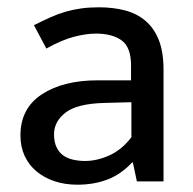

<svg xmlns="http://www.w3.org/2000/svg" viewBox="-20 -497 529 526"><path d="M73 -428Q97 -440 118 -449.5Q139 -459 160 -465Q181 -471 203 -474Q225 -477 251 -477Q290 -477 322.5 -468.5Q355 -460 378.5 -440Q402 -420 415 -387.5Q428 -355 428 -306V0H355L344 -52H342Q311 -19 274 -5Q237 9 192 9Q158 9 129.5 -0.5Q101 -10 80 -27.5Q59 -45 47.5 -70Q36 -95 36 -126Q36 -200 94.5 -238.5Q153 -277 249 -277H339V-317Q339 -368 313 -386.5Q287 -405 243 -405Q217 -405 183.5 -396.5Q150 -388 107 -364ZM340 -217 266 -215Q191 -213 159.5 -188.5Q128 -164 128 -129Q128 -108 135 -93.5Q142 -79 153.5 -71Q165 -63 180.5 -59.5Q196 -56 213 -56Q246 -56 280 -71.5Q314 -87 340 -121Z"/></svg>

Font: Ek Mukta
Style: Regular
Weight: 400
Designer: Girish Dalvi and Yashodeep Gholap
Foundry: Ek Type
Version: Version 2.538;PS 1.001;hotconv 16.6.51;makeotf.lib2.5.65220;